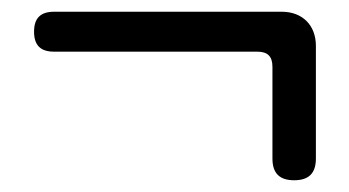

<svg xmlns="http://www.w3.org/2000/svg" viewBox="-20 -423 595 327"><path d="M241 -335H418C436 -335 444 -327 444 -309V-153C444 -128 456 -116 481 -116C506 -116 518 -128 518 -153V-345C518 -380 495 -403 460 -403H278H72C49 -403 38 -392 38 -369C38 -346 49 -335 72 -335Z"/></svg>

Font: GenSenRounded2 TW R
Style: Regular
Weight: 400
Version: Version 2.100;PS 2.1;hotconv 16.6.51;makeotf.lib2.5.65220 DE